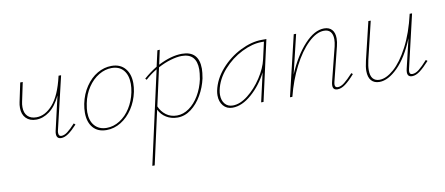

<svg xmlns="http://www.w3.org/2000/svg" viewBox="-67 -722 2947 1272"><g transform="rotate(-10 1406.5 -85.5)"><path d="M415 -69Q382 -33 356 -15Q330 3 307 3Q276 3 276 -31Q276 -41 279 -53L331 -279Q299 -211 255.5 -178.5Q212 -146 165 -146Q122 -146 97 -171.5Q72 -197 72 -241Q72 -262 76 -279L103 -407H120L93 -279Q89 -262 89 -243Q89 -204 110 -182.5Q131 -161 169 -161Q229 -161 280 -219.5Q331 -278 360 -403L361 -407H378L294 -51Q292 -45 292 -34Q292 -11 311 -11Q330 -11 352 -27.5Q374 -44 405 -78Z M490 -135Q490 -163 496 -194Q509 -258 542.5 -307.5Q576 -357 621.5 -383.5Q667 -410 717 -410Q775 -410 807.5 -372.5Q840 -335 840 -272Q840 -245 834 -215Q821 -153 788.5 -103.5Q756 -54 710 -25.5Q664 3 612 3Q554 3 522 -34Q490 -71 490 -135ZM817 -215Q823 -245 823 -271Q823 -329 795 -362.5Q767 -396 715 -396Q671 -396 629 -371Q587 -346 556 -300Q525 -254 513 -194Q506 -157 506 -136Q506 -77 535.5 -44Q565 -11 616 -11Q662 -11 704 -37.5Q746 -64 775.5 -110.5Q805 -157 817 -215Z M1304 -288Q1304 -264 1297 -224Q1284 -165 1254 -113Q1224 -61 1181.5 -29Q1139 3 1090 3Q1048 3 1015 -17Q982 -37 965 -72L885 289H869L1008 -336Q966 -311 931 -279L923 -288Q965 -325 1011 -353L1035 -459L1051 -460L1030 -363Q1118 -408 1190 -408Q1304 -408 1304 -288ZM1286 -286Q1286 -394 1187 -394Q1154 -394 1111.5 -381.5Q1069 -369 1026 -346L970 -93Q985 -57 1015.5 -34Q1046 -11 1089 -11Q1131 -11 1170 -38.5Q1209 -66 1237.5 -114Q1266 -162 1279 -222Q1286 -264 1286 -286Z M1759 -407 1668 0H1652L1696 -194Q1655 -113 1589.5 -55.5Q1524 2 1460 2Q1421 2 1398 -25.5Q1375 -53 1375 -95Q1375 -110 1378 -126Q1394 -203 1451 -267.5Q1508 -332 1583.5 -369.5Q1659 -407 1727 -407ZM1714 -278 1740 -393H1725Q1662 -393 1590.5 -357.5Q1519 -322 1464.5 -260.5Q1410 -199 1395 -126Q1392 -110 1392 -96Q1392 -58 1411.5 -35Q1431 -12 1464 -12Q1513 -12 1566 -53.5Q1619 -95 1660 -157.5Q1701 -220 1714 -278Z M2283 -79Q2247 -38 2219 -17.5Q2191 3 2166 3Q2135 3 2135 -28Q2135 -38 2138 -51L2196 -281Q2202 -307 2202 -328Q2202 -360 2187.5 -377.5Q2173 -395 2144 -395Q2093 -395 2037.5 -341.5Q1982 -288 1935.5 -197.5Q1889 -107 1862 0H1846L1943 -407H1959L1896 -144Q1947 -264 2014.5 -337Q2082 -410 2147 -410Q2181 -410 2199.5 -389.5Q2218 -369 2218 -331Q2218 -306 2211 -279L2154 -51Q2151 -39 2151 -31Q2151 -11 2170 -11Q2191 -11 2215 -30Q2239 -49 2274 -87Z M2785 -79Q2749 -39 2721 -18Q2693 3 2668 3Q2637 3 2637 -28Q2637 -39 2640 -51L2687 -249Q2637 -126 2572 -61.5Q2507 3 2448 3Q2413 3 2393.5 -19Q2374 -41 2374 -84Q2374 -110 2384 -153L2445 -407H2461L2400 -153Q2391 -114 2391 -86Q2391 -48 2406.5 -29.5Q2422 -11 2451 -11Q2496 -11 2548 -56.5Q2600 -102 2647 -191.5Q2694 -281 2723 -407H2739L2656 -51Q2653 -39 2653 -30Q2653 -11 2671 -11Q2693 -11 2716.5 -29.5Q2740 -48 2775 -87Z"/></g></svg>

Font: Ysabeau Thin
Style: Italic
Weight: 200
Italic angle: -12°
Designer: Christian Thalmann (Catharsis Fonts)
Version: Version 0.003